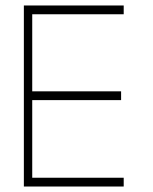

<svg xmlns="http://www.w3.org/2000/svg" viewBox="-20 -680 558 700"><path d="M67 -660H431V-628H97.5V-347H421.5V-315H97.5V-32H431V0H67Z"/></svg>

Font: League Spartan Thin
Style: Regular
Weight: 100
Foundry: The League of Moveable Type
Version: Version 2.002